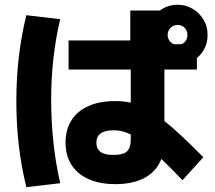

<svg xmlns="http://www.w3.org/2000/svg" viewBox="-20 -771 904 808"><path d="M255.9 -170.9Q255.9 -225.6 280.8 -264.9Q305.7 -304.2 352.8 -325Q399.9 -345.7 465.8 -345.7Q501 -345.7 530.3 -338.9V-478.5H268.6V-600.6H528.3V-726.6H652.3Q686 -751 727.5 -751Q761.7 -751 790.8 -733.9Q819.8 -716.8 836.9 -687.7Q854 -658.7 853.5 -624Q854 -595.2 842 -569.8Q830.1 -544.4 808.6 -526.9V-478.5H671.9V-261.7Q703.6 -236.8 742.7 -200.2Q781.7 -163.6 835.9 -109.4L748 -12.7Q689.9 -72.8 659.2 -102.1Q639.2 -50.3 589.8 -23.2Q540.5 3.9 465.8 3.9Q400.4 3.9 353 -17.1Q305.7 -38.1 280.8 -77.4Q255.9 -116.7 255.9 -170.9ZM48.8 -344.7Q48.8 -441.9 59.1 -530.3Q69.3 -618.7 90.8 -707L233.4 -690.4Q195.3 -529.3 195.3 -352.5Q195.3 -167 233.4 0L90.8 16.6Q69.3 -71.8 59.1 -159.9Q48.8 -248 48.8 -344.7ZM458 -119.1Q497.6 -118.7 513.9 -133.5Q530.3 -148.4 530.3 -184.6V-205.1Q511.7 -214.4 494.4 -218.5Q477.1 -222.7 458 -222.7Q385.7 -222.7 385.7 -170.9Q385.7 -117.7 458 -119.1ZM711.9 -585H743.2Q755.4 -589.8 762.2 -600.3Q769 -610.8 768.6 -624Q769 -641.6 757.1 -653.8Q745.1 -666 727.5 -666Q710 -666 697.8 -653.8Q685.5 -641.6 685.5 -624Q685.5 -610.8 692.9 -600.3Q700.2 -589.8 711.9 -585Z"/></svg>

Font: Pretendard GOV ExtraBold
Style: Regular
Weight: 800
Designer: Base glyphs from Inter by Rasmus Andersson; Hangeul glyphs from Noto Sans CJK(Source Han Sans) by Jang Soo-young and Kan
Foundry: Kil Hyung-jin
Version: Version 1.309